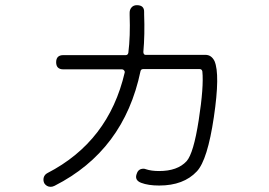

<svg xmlns="http://www.w3.org/2000/svg" viewBox="-20 -726 1040 742"><path d="M176 -4Q160 -4 151 -18Q146 -29 149 -40Q152 -51 163 -57Q400 -179 462 -446Q463 -450 459.5 -454Q456 -458 452 -458H225Q197 -458 197 -485.5Q197 -513 225 -513H466Q474 -513 476 -522Q484 -586 481 -668V-677Q481 -689 488.5 -697.5Q496 -706 509 -706Q538 -706 537 -679V-671Q540 -592 534 -525Q534 -521 536 -517.5Q538 -514 542 -514H774Q797 -514 809 -490Q831 -439 806.5 -273.5Q782 -108 741 -64Q690 -9 595 -9Q553 -9 525.5 -19.5Q498 -30 509 -56Q515 -74 535 -74Q539 -74 544 -72Q565 -65 595 -65Q666 -65 701 -103Q728 -133 748 -262Q768 -391 762 -450Q760 -459 752 -459H533Q525 -459 523 -451Q459 -144 191 -8Q183 -4 176 -4Z"/></svg>

Font: Shin Retro Maru Gothic Regular
Style: Regular
Weight: 400
Designer: Iose
Foundry: Typographish
Version: Version 1.002